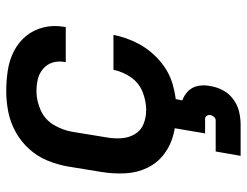

<svg xmlns="http://www.w3.org/2000/svg" viewBox="-108 -470 792 616"><g transform="rotate(-90 288.0 -162.0)"><path d="M243 8Q284 8 325.5 -4Q367 -16 401 -45.5Q435 -75 455.5 -113.5Q476 -152 484 -194H372Q366 -164 348 -138Q330 -112 301 -100.5Q272 -89 243 -89Q219 -89 198 -97.5Q177 -106 165.5 -125.5Q154 -145 152.5 -168.5Q151 -192 155 -215L173 -325Q178 -356 195 -385Q212 -414 242.5 -427.5Q273 -441 303 -441Q324 -441 342.5 -436.5Q361 -432 375.5 -419.5Q390 -407 395.5 -388.5Q401 -370 397 -350V-347H509Q510 -350 510 -353Q516 -387 508 -419Q500 -451 480 -475Q460 -499 431.5 -513.5Q403 -528 370 -533Q337 -538 303 -538Q271 -538 237.5 -531.5Q204 -525 173 -508Q142 -491 118 -464.5Q94 -438 81 -406Q68 -374 62 -341L44 -231Q38 -193 40 -155Q42 -117 58 -84.5Q74 -52 103 -30.5Q132 -9 168.5 -0.5Q205 8 243 8ZM96 214H196Q217 214 238 209Q259 204 277.5 190.5Q296 177 306.5 157Q317 137 320 116Q324 97 320.5 78Q317 59 304 46Q291 33 274 27L279 0H185L168 100H215Q221 100 224.5 105.5Q228 111 227 117Q226 123 221 128.5Q216 134 210 134H110Z"/></g></svg>

Font: Iosevka Sparkle SmBdObl
Style: Regular
Weight: 600
Italic angle: -9°
Designer: Belleve Invis
Foundry: Belleve Invis
Version: Version 4.5.0; ttfautohint (v1.8.3)